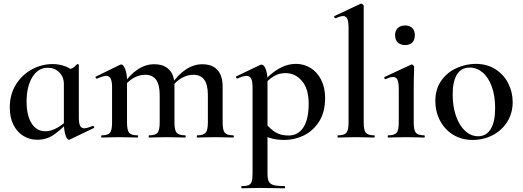

<svg xmlns="http://www.w3.org/2000/svg" viewBox="-20 -745 2831 1040"><path d="M33 -163Q33 -234 66.5 -287.5Q100 -341 153.5 -369.5Q207 -398 265 -398Q301 -398 333 -386Q365 -374 388 -351L326 -290Q326 -328 301 -353Q276 -378 239 -378Q186 -378 155 -327Q124 -276 124 -195Q124 -120 151 -77Q178 -34 226 -34Q279 -34 343 -92L351 -85Q307 -39 269 -13.5Q231 12 181 12Q141 12 107 -8.5Q73 -29 53 -68.5Q33 -108 33 -163ZM326 -81V-360Q355 -368 369 -374.5Q383 -381 397 -397Q398 -398 400 -398Q402 -398 404.5 -396.5Q407 -395 407 -393V-108Q407 -77 414 -63.5Q421 -50 437 -50Q451 -50 482 -63H483Q487 -63 489.5 -58.5Q492 -54 489 -52L358 11Q356 12 353 12Q343 12 334.5 -14Q326 -40 326 -81Z M1049 -12Q1082 -12 1094 -26.5Q1106 -41 1106 -81V-230Q1106 -286 1086.5 -313Q1067 -340 1027 -340Q995 -340 963.5 -322Q932 -304 911 -273L906 -285Q983 -397 1076 -397Q1129 -397 1157.5 -366.5Q1186 -336 1186 -274V-81Q1186 -40 1197.5 -26Q1209 -12 1243 -12Q1247 -12 1247 -6Q1247 0 1243 0Q1218 0 1203 -1L1146 -2L1089 -1Q1074 0 1049 0Q1046 0 1046 -6Q1046 -12 1049 -12ZM788 -12Q822 -12 833.5 -26Q845 -40 845 -81V-230Q845 -286 825.5 -313Q806 -340 766 -340Q734 -340 702.5 -322Q671 -304 650 -273L645 -285Q722 -397 815 -397Q868 -397 896.5 -367.5Q925 -338 925 -282V-81Q925 -40 937 -26Q949 -12 983 -12Q986 -12 986 -6Q986 0 983 0Q957 0 942 -1L885 -2L828 -1Q813 0 788 0Q785 0 785 -6Q785 -12 788 -12ZM531 -12Q565 -12 576 -26Q587 -40 587 -81V-272Q587 -304 579.5 -319Q572 -334 555 -334Q540 -334 505 -319H504Q500 -319 498 -324Q496 -329 499 -330L630 -394Q636 -396 637 -396Q648 -396 658 -371Q668 -346 668 -306V-81Q668 -40 679.5 -26Q691 -12 725 -12Q728 -12 728 -6Q728 0 725 0Q700 0 685 -1L628 -2L570 -1Q556 0 531 0Q528 0 528 -6Q528 -12 531 -12Z M1290 263Q1315 263 1327 257.5Q1339 252 1343.5 238Q1348 224 1348 194V-271Q1348 -304 1340.5 -319Q1333 -334 1315 -334Q1298 -334 1267 -320H1265Q1261 -320 1259 -324.5Q1257 -329 1259 -331L1391 -394Q1393 -395 1396 -395Q1410 -395 1419.5 -370.5Q1429 -346 1429 -304V194Q1429 224 1436 238Q1443 252 1462 257.5Q1481 263 1522 263Q1524 263 1524 269Q1524 275 1522 275Q1485 275 1465 274L1388 273L1331 274Q1316 275 1290 275Q1287 275 1287 269Q1287 263 1290 263ZM1390 -18 1417 -79Q1445 -45 1473 -28Q1501 -11 1544 -11Q1594 -11 1623 -54.5Q1652 -98 1652 -184Q1652 -263 1616 -306Q1580 -349 1526 -349Q1490 -349 1461.5 -331Q1433 -313 1400 -277L1391 -287Q1442 -345 1488.5 -372Q1535 -399 1584 -399Q1626 -399 1662 -377Q1698 -355 1719.5 -313Q1741 -271 1741 -215Q1741 -136 1707.5 -85Q1674 -34 1624 -10.5Q1574 13 1522 13Q1484 13 1456 6Q1428 -1 1390 -18Z M1811 -12Q1845 -12 1856.5 -26Q1868 -40 1868 -81V-592Q1868 -627 1861.5 -642.5Q1855 -658 1839 -658Q1824 -658 1798 -646H1797Q1793 -646 1791 -651Q1789 -656 1791 -658L1932 -724L1936 -725Q1940 -725 1945 -721Q1950 -717 1950 -714V-81Q1950 -40 1961.5 -26Q1973 -12 2007 -12Q2010 -12 2010 -6Q2010 0 2007 0Q1982 0 1967 -1L1909 -2L1851 -1Q1836 0 1811 0Q1808 0 1808 -6Q1808 -12 1811 -12Z M2083 -12Q2117 -12 2128.5 -26Q2140 -40 2140 -81V-263Q2140 -297 2133 -312.5Q2126 -328 2109 -328Q2093 -328 2069 -316H2068Q2064 -316 2062 -321Q2060 -326 2063 -328L2207 -395L2210 -396Q2214 -396 2218.5 -391.5Q2223 -387 2223 -384V-363Q2221 -321 2221 -264V-81Q2221 -40 2232.5 -26Q2244 -12 2278 -12Q2281 -12 2281 -6Q2281 0 2278 0Q2253 0 2238 -1L2180 -2L2122 -1Q2108 0 2083 0Q2080 0 2080 -6Q2080 -12 2083 -12ZM2120 -555Q2120 -579 2134.5 -593Q2149 -607 2175 -607Q2200 -607 2213.5 -593Q2227 -579 2227 -555Q2227 -529 2213.5 -515Q2200 -501 2175 -501Q2149 -501 2134.5 -515Q2120 -529 2120 -555Z M2338 -198Q2338 -263 2370.5 -308.5Q2403 -354 2453.5 -376.5Q2504 -399 2557 -399Q2618 -399 2663.5 -370Q2709 -341 2733 -293.5Q2757 -246 2757 -192Q2757 -132 2727.5 -85Q2698 -38 2648 -12.5Q2598 13 2540 13Q2480 13 2434 -15.5Q2388 -44 2363 -92.5Q2338 -141 2338 -198ZM2662 -160Q2662 -227 2643.5 -277Q2625 -327 2593.5 -353Q2562 -379 2524 -379Q2479 -379 2455.5 -342Q2432 -305 2432 -233Q2432 -168 2450 -116.5Q2468 -65 2499.5 -36Q2531 -7 2570 -7Q2614 -7 2638 -46Q2662 -85 2662 -160Z"/></svg>

Font: Cormorant Infant SemiBold
Style: Regular
Weight: 600
Designer: Christian Thalmann (Catharsis Fonts)
Foundry: Catharsis Fonts
Version: Version 4.000